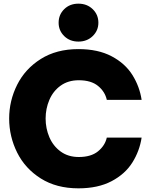

<svg xmlns="http://www.w3.org/2000/svg" viewBox="-20 -1018 823 1048"><path d="M300 -894Q300 -938 330.5 -968Q361 -998 408 -998Q455 -998 486 -968Q517 -938 517 -894Q517 -851 486 -821Q455 -791 408 -791Q361 -791 330.5 -821Q300 -851 300 -894ZM30 -371Q30 -468 73.5 -555Q117 -642 202.5 -696Q288 -750 408 -750Q515 -750 589 -711Q663 -672 702.5 -609Q742 -546 753 -473H563Q553 -518 515 -549Q477 -580 410 -580Q352 -580 311 -550.5Q270 -521 249.5 -473Q229 -425 229 -371Q229 -317 249.5 -269Q270 -221 311 -191Q352 -161 410 -161Q477 -161 515 -192Q553 -223 563 -267H753Q742 -194 702.5 -131Q663 -68 589 -29Q515 10 408 10Q288 10 202.5 -44Q117 -98 73.5 -185.5Q30 -273 30 -371Z"/></svg>

Font: Be Vietnam Black
Style: Regular
Weight: 900
Designer: Lam Bao; Tony Le; Vietanh Nguyen
Foundry: Yellow Type Foundry
Version: Version 5.000